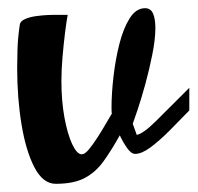

<svg xmlns="http://www.w3.org/2000/svg" viewBox="-20 -430 478 464"><path d="M114.7 14.2Q84 14.2 63.2 -25.6Q42.5 -65.4 32 -129.4Q21.5 -193.4 21.5 -265.1Q21.5 -278.8 22.2 -308.1Q22.9 -337.4 27.8 -370.1Q28.8 -378.9 40.8 -384Q52.7 -389.2 67.6 -391.1Q82.5 -393.1 93.8 -393.6Q105 -394 104.5 -394H143.6Q140.6 -378.4 137.2 -351.1Q133.8 -323.7 131.1 -292.5Q128.4 -261.2 128.4 -233.9Q128.4 -186.5 135.7 -146.2Q143.1 -106 154.5 -81.5Q166 -57.1 177.7 -57.1Q185.1 -57.1 195.1 -69.3Q205.1 -81.5 216.1 -98.6Q227.1 -115.7 236.3 -131.8Q245.6 -147.9 250.5 -155.8Q249.5 -155.8 249.5 -169.9Q249.5 -203.1 254.2 -244.1Q258.8 -285.2 268.3 -323Q277.8 -360.8 293.2 -385.5Q308.6 -410.2 330.6 -410.2Q344.2 -410.2 349.9 -397.2Q355.5 -384.3 355.5 -362.8Q355.5 -335 348.1 -298.3Q340.8 -261.7 331.1 -226.3Q321.3 -190.9 312.5 -164.6Q303.7 -138.2 300.8 -130.9L310.5 -104Q326.2 -106.9 357.4 -137.9Q388.7 -168.9 437.5 -217.8V-163.1Q413.1 -137.7 388.9 -113.5Q364.7 -89.4 343.5 -73.7Q322.3 -58.1 306.6 -58.1Q296.9 -58.1 286.6 -73Q276.4 -87.9 269.5 -103Q248.5 -65.4 229.5 -39.3Q210.4 -13.2 184.1 0.5Q157.7 14.2 114.7 14.2Z"/></svg>

Font: Norican
Style: Regular
Weight: 400
Designer: Vernon Adams
Foundry: Vernon Adams
Version: Version 1.100; ttfautohint (v1.8.4.7-5d5b);gftools[0.9.33]